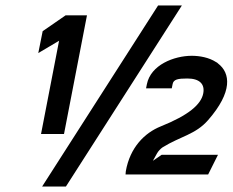

<svg xmlns="http://www.w3.org/2000/svg" viewBox="-20 -642 851 702"><path d="M120 -448 196 -493 130 -152H214L298 -586H220L136 -528ZM134 40H221L645 -622H558ZM440 -16 439 -4H741L777 -76H571L539 -54L554 -81C559 -90 567 -98 574 -103C640 -144 695 -150 741 -203C831 -306 823 -375 777 -410C775 -412 773 -414 770 -415C744 -432 710 -438 681 -438C617 -438 531 -405 517 -334L514 -319H608L611 -334C614 -352 631 -355 665 -355C709 -355 730 -335 723 -300C715 -260 670 -221 568 -180C508 -156 455 -102 440 -16Z"/></svg>

Font: Charger EcoBold
Style: Obl
Weight: 1000
Designer: Jasper
Foundry: Cannot Into Space Fonts
Version: Version 1.1